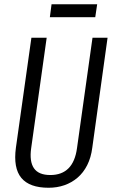

<svg xmlns="http://www.w3.org/2000/svg" viewBox="-20 -878 535 905"><path d="M209 7Q119 7 80.5 -39.5Q42 -86 55 -182L128 -700H200L127 -180Q118 -117 140 -85Q162 -53 217 -53Q326 -53 343 -180L416 -700H487L415 -182Q409 -135 391 -99.5Q373 -64 345.5 -40.5Q318 -17 283.5 -5Q249 7 209 7ZM438 -858 429 -797H215L223 -858Z"/></svg>

Font: Pathway Extreme Condensed Light
Style: Italic
Weight: 300
Width: 3
Italic angle: -8°
Version: Version 1.001;gftools[0.9.26]